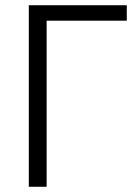

<svg xmlns="http://www.w3.org/2000/svg" viewBox="-20 -713 522 733"><path d="M90 0H158V-634H464V-693H90Z"/></svg>

Font: Repo Light
Style: Regular
Weight: 300
Designer: Stefan Peev
Foundry: Context Ltd
Version: Version 001.502